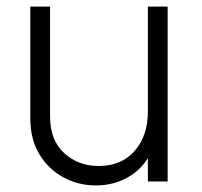

<svg xmlns="http://www.w3.org/2000/svg" viewBox="-20 -551 612 583"><path d="M271 12Q217 12 171.5 -13Q126 -38 99 -83.5Q72 -129 72 -192V-531H132V-197Q132 -126 174.5 -86.5Q217 -47 280 -47Q349 -47 389 -93Q429 -139 429 -212V-531H489V0H429V-71Q406 -33 364.5 -10.5Q323 12 271 12Z"/></svg>

Font: Plus Jakarta Sans Light
Style: Regular
Weight: 300
Designer: Gumpita Rahayu
Foundry: Tokotype
Version: Version 2.006; ttfautohint (v1.8.4.7-5d5b)